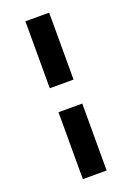

<svg xmlns="http://www.w3.org/2000/svg" viewBox="-151 -796 621 903"><g transform="rotate(-20 159.5 -345.0)"><path d="M100 -405V-740H219V-405ZM100 50V-285H219V50Z"/></g></svg>

Font: Geologica Thin Roman SemiBold
Style: Regular
Weight: 600
Version: Version 1.010;gftools[0.9.28]